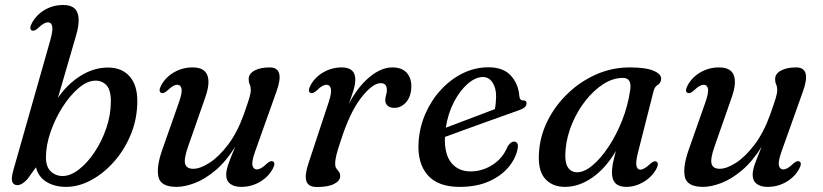

<svg xmlns="http://www.w3.org/2000/svg" viewBox="-20 -738 3297 769"><path d="M181.5 -577Q192.5 -617 189 -632.8Q185.5 -648.5 172 -648.5Q164 -648.5 154.8 -643.2Q145.5 -638 132 -625Q117 -611.5 107.5 -616Q95.5 -622 108 -646Q126 -679 159.2 -698.5Q192.5 -718 233 -718Q278.5 -718 290.2 -686.8Q302 -655.5 285 -597L212 -346Q251 -402.5 303.8 -435Q356.5 -467.5 412 -467.5Q467.5 -467.5 498.8 -432.5Q530 -397.5 530 -333.5Q530 -264 505 -202Q480 -140 438.2 -92.2Q396.5 -44.5 346 -17Q295.5 10.5 244.5 10.5Q199 10.5 166.2 -9.5Q133.5 -29.5 124 -68L89.5 -20Q67.5 3.5 49.5 3.5Q34.5 3.5 29.2 -9.8Q24 -23 33.5 -56.5ZM362 -415Q329 -414.5 294.5 -385Q260 -355.5 230.5 -309.2Q201 -263 182.8 -210.2Q164.5 -157.5 164 -110.5Q163.5 -70.5 183.2 -51.8Q203 -33 230.5 -33Q262 -33 295.8 -59Q329.5 -85 358.5 -128.2Q387.5 -171.5 405.8 -224.8Q424 -278 424 -332.5Q424 -378 406.2 -396.8Q388.5 -415.5 362 -415Z M1073 -91.5Q1085 -85.5 1072.5 -62Q1054.5 -29 1020.5 -9.2Q986.5 10.5 945.5 10.5Q918 10.5 902 -1.8Q886 -14 886 -38Q886 -56.5 895.2 -82.2Q904.5 -108 922 -150Q884.5 -90.5 842.8 -55.5Q801 -20.5 760.5 -5Q720 10.5 687.5 10.5Q624 10.5 614.8 -29Q605.5 -68.5 629.5 -137L696.5 -327.5Q710.5 -367 707 -382.8Q703.5 -398.5 690 -398.5Q682 -398.5 672.8 -393.2Q663.5 -388 650 -375Q634.5 -361.5 625.5 -366Q613 -372 625.5 -396Q643.5 -429 677.2 -448.5Q711 -468 751.5 -468Q798.5 -468 810.5 -436.5Q822.5 -405 802 -347.5L733.5 -151.5Q716 -102 721.5 -82Q727 -62 754 -62Q782 -62 819.2 -86Q856.5 -110 893.2 -158.2Q930 -206.5 956 -278.5Q972.5 -325 978.5 -345.2Q984.5 -365.5 984.5 -377Q984.5 -390.5 980.2 -399.5Q976 -408.5 976 -421Q976 -442.5 999 -455.2Q1022 -468 1060.5 -468Q1122.5 -468 1087 -370.5L1001.5 -130.5Q987.5 -91 991.2 -75.2Q995 -59.5 1008.5 -59.5Q1016.5 -59.5 1025.8 -64.5Q1035 -69.5 1048.5 -82.5Q1063.5 -96 1073 -91.5Z M1223.5 -366Q1211 -372 1223.5 -396Q1241.5 -429 1275.2 -448.5Q1309 -468 1349 -468Q1403 -468 1403 -419Q1403 -400 1395 -374.2Q1387 -348.5 1377 -321.5Q1413 -390.5 1459.8 -429.2Q1506.5 -468 1551.5 -468Q1589.5 -468 1608.8 -446.8Q1628 -425.5 1627.5 -390.5Q1626.5 -351 1606.5 -328.5Q1586.5 -306 1560 -306Q1541 -306 1532 -315Q1523 -324 1523 -336Q1523 -346.5 1526.2 -356.5Q1529.5 -366.5 1529.5 -377.5Q1529.5 -405 1505 -405Q1472 -405 1426.5 -346.5Q1381 -288 1345 -175Q1333 -140 1327.8 -119.2Q1322.5 -98.5 1322.5 -82Q1322.5 -69.5 1327.5 -62.8Q1332.5 -56 1337.5 -49.8Q1342.5 -43.5 1342.5 -32.5Q1342.5 -14 1318.5 -1.5Q1294.5 11 1249.5 11Q1214.5 11 1207 -12.8Q1199.5 -36.5 1216 -85.5L1296 -327.5Q1309 -366.5 1305.2 -382.5Q1301.5 -398.5 1288 -398.5Q1279.5 -398.5 1270.2 -393.2Q1261 -388 1248 -375Q1232.5 -361.5 1223.5 -366Z M2053 -141.5Q2045.5 -103 2016.5 -68.2Q1987.5 -33.5 1938.2 -11.5Q1889 10.5 1821 10.5Q1733.5 10.5 1692.2 -37.5Q1651 -85.5 1656.5 -169.5Q1660.5 -229.5 1684.2 -283.5Q1708 -337.5 1746.8 -379.2Q1785.5 -421 1834.2 -444.8Q1883 -468.5 1936.5 -468.5Q1996 -468.5 2026.2 -435Q2056.5 -401.5 2060 -353.5Q2061.5 -336 2074.5 -336Q2089 -336.5 2089 -323.5Q2089 -316 2082 -309Q2075 -302 2056 -295.5Q2033.5 -287.5 1996.2 -274.2Q1959 -261 1916 -245.5Q1873 -230 1832.2 -215.2Q1791.5 -200.5 1762 -189.5Q1759.5 -120.5 1787.5 -86Q1815.5 -51.5 1865 -51.5Q1911.5 -51.5 1952.8 -77.8Q1994 -104 2013.5 -152Q2026 -171 2039 -171Q2047 -171 2051.8 -164Q2056.5 -157 2053 -141.5ZM1914 -429.5Q1885 -429.5 1853.8 -402.8Q1822.5 -376 1798.5 -330.2Q1774.5 -284.5 1765.5 -226.5Q1793.5 -237 1829 -250.5Q1864.5 -264 1899.8 -277.2Q1935 -290.5 1962 -301Q1966.5 -322 1967 -352.5Q1967 -386 1952.5 -407.8Q1938 -429.5 1914 -429.5Z M2536 -130Q2525.5 -89.5 2529 -74Q2532.5 -58.5 2544.5 -58.5Q2559.5 -58.5 2584 -81.5Q2599.5 -95.5 2608.5 -91Q2621 -85 2608.5 -61Q2590.5 -28.5 2557.2 -9Q2524 10.5 2488.5 10.5Q2431 10.5 2431 -46.5Q2431 -61.5 2434.2 -80.5Q2437.5 -99.5 2447 -133.5Q2405.5 -63.5 2352 -26.5Q2298.5 10.5 2243 10.5Q2190 10.5 2161 -24.8Q2132 -60 2139.5 -136.5Q2145 -199.5 2175.5 -258.8Q2206 -318 2255.8 -365.2Q2305.5 -412.5 2368.5 -440.2Q2431.5 -468 2502.5 -468Q2566.5 -468 2598 -454.5Q2629.5 -441 2628 -421.5Q2626.5 -405 2614.5 -398Q2602.5 -391 2598 -374.5ZM2245.5 -141.5Q2240.5 -90 2253.8 -69Q2267 -48 2291.5 -48Q2320 -48 2353 -75.5Q2386 -103 2417.2 -150Q2448.5 -197 2471.8 -255.8Q2495 -314.5 2504 -377Q2511.5 -426 2475 -426Q2435.5 -426 2397 -401.5Q2358.5 -377 2326 -336Q2293.5 -295 2272 -244.2Q2250.5 -193.5 2245.5 -141.5Z M3181.5 -91.5Q3193.5 -85.5 3181 -62Q3163 -29 3129 -9.2Q3095 10.5 3054 10.5Q3026.5 10.5 3010.5 -1.8Q2994.5 -14 2994.5 -38Q2994.5 -56.5 3003.8 -82.2Q3013 -108 3030.5 -150Q2993 -90.5 2951.2 -55.5Q2909.5 -20.5 2869 -5Q2828.5 10.5 2796 10.5Q2732.5 10.5 2723.2 -29Q2714 -68.5 2738 -137L2805 -327.5Q2819 -367 2815.5 -382.8Q2812 -398.5 2798.5 -398.5Q2790.5 -398.5 2781.2 -393.2Q2772 -388 2758.5 -375Q2743 -361.5 2734 -366Q2721.5 -372 2734 -396Q2752 -429 2785.8 -448.5Q2819.5 -468 2860 -468Q2907 -468 2919 -436.5Q2931 -405 2910.5 -347.5L2842 -151.5Q2824.5 -102 2830 -82Q2835.5 -62 2862.5 -62Q2890.5 -62 2927.8 -86Q2965 -110 3001.8 -158.2Q3038.5 -206.5 3064.5 -278.5Q3081 -325 3087 -345.2Q3093 -365.5 3093 -377Q3093 -390.5 3088.8 -399.5Q3084.5 -408.5 3084.5 -421Q3084.5 -442.5 3107.5 -455.2Q3130.5 -468 3169 -468Q3231 -468 3195.5 -370.5L3110 -130.5Q3096 -91 3099.8 -75.2Q3103.5 -59.5 3117 -59.5Q3125 -59.5 3134.2 -64.5Q3143.5 -69.5 3157 -82.5Q3172 -96 3181.5 -91.5Z"/></svg>

Font: Fraunces 9pt S000
Style: Italic
Weight: 400
Italic angle: -16°
Version: Version 1.000; ttfautohint (v1.8.3)